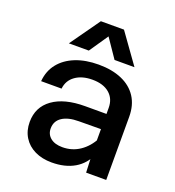

<svg xmlns="http://www.w3.org/2000/svg" viewBox="-142 -898 935 1023"><g transform="rotate(20 325.0 -386.5)"><path d="M457 0 452 -117V-365Q452 -417 417 -447Q382 -477 320 -477Q261 -477 223.5 -450Q186 -423 181 -376H65Q70 -435 103.5 -477Q137 -519 193.5 -541.5Q250 -564 324 -564Q400 -564 455.5 -540Q511 -516 541 -470Q571 -424 571 -358V0ZM265 12Q211 12 169.5 -8Q128 -28 105 -65Q82 -102 82 -151Q82 -236 148 -283.5Q214 -331 331 -331H466V-245L327 -244Q267 -244 233 -221.5Q199 -199 199 -157Q199 -124 223.5 -104Q248 -84 291 -84Q346 -84 389.5 -113.5Q433 -143 460 -195L473 -111Q447 -50 394 -19Q341 12 265 12ZM135 -616 255 -785H386L507 -616H394L321 -723L248 -616Z"/></g></svg>

Font: Azeret Mono Thin Medium
Style: Regular
Weight: 500
Version: Version 1.002